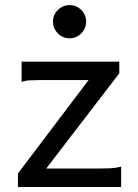

<svg xmlns="http://www.w3.org/2000/svg" viewBox="-20 -743 548 763"><path d="M65.9 -498H454.1V-451.7L163.6 -73.2H373.5Q395 -73.2 417.2 -74.2Q439.5 -75.2 461.4 -80.6V0H51.3V-53.7L332 -424.8H141.6Q120.1 -424.8 99.9 -423.8Q79.6 -422.9 65.9 -417.5ZM190.4 -656.7Q190.4 -684.1 210 -703.4Q229.5 -722.7 256.3 -722.7Q283.7 -722.7 303 -703.4Q322.3 -684.1 322.3 -656.7Q322.3 -629.9 303 -610.4Q283.7 -590.8 256.3 -590.8Q229.5 -590.8 210 -610.4Q190.4 -629.9 190.4 -656.7Z"/></svg>

Font: Andika LitF DSA DSG
Style: Regular
Weight: 400
Designer: Victor Gaultney, Annie Olsen, Julie Remington, Don Collingsworth, Eric Hays, Becca Hirsbrunner
Foundry: SIL International
Version: Version 6.200 ; LitF DSA DSG; ttfautohint (v1.8.3.10-c5d8)